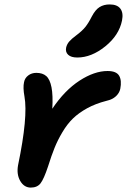

<svg xmlns="http://www.w3.org/2000/svg" viewBox="-20 -830 570 862"><path d="M327.1 -571.8Q299.3 -571.8 286.1 -584Q272.9 -596.2 276.9 -616.2Q280.3 -631.3 290.5 -643.3Q300.8 -655.3 321.8 -670.9Q348.1 -690.4 362.8 -708.5Q377.4 -726.6 392.1 -755.9Q408.2 -786.6 427.2 -798.3Q446.3 -810.1 472.2 -810.1Q506.3 -810.1 520.5 -791Q534.7 -772 527.8 -737.8Q514.6 -671.9 452.6 -621.8Q390.6 -571.8 327.1 -571.8ZM118.2 12.2Q88.4 12.2 71 -17.3Q53.7 -46.9 61 -87.9Q106.4 -306.2 89.8 -397Q82.5 -437 87.9 -460.9Q91.3 -479.5 106.7 -491.2Q122.1 -502.9 143.1 -502.9Q171.4 -502.9 187.7 -488.5Q204.1 -474.1 211.2 -438.2Q218.3 -402.3 214.8 -341.8Q270 -424.3 336.9 -467.8Q403.8 -511.2 462.9 -511.2Q502.4 -511.2 514.9 -490Q527.3 -468.8 520 -431.2Q516.1 -412.6 500.5 -397.9Q484.9 -383.3 457 -377Q409.2 -364.7 371.3 -344Q333.5 -323.2 307.6 -298.1Q281.7 -272.9 260.3 -236.8Q238.8 -200.7 224.9 -166Q210.9 -131.3 195.8 -83Q176.8 -25.9 161.9 -6.8Q147 12.2 118.2 12.2Z"/></svg>

Font: Shantell Sans Normal
Style: Italic
Weight: 600
Italic angle: -11.31°
Designer: Stephen Nixon, Anya Danilova, Shantell Martin
Foundry: Arrow Type
Version: Version 1.006;[559af2be0]